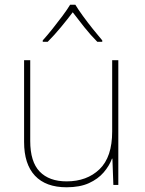

<svg xmlns="http://www.w3.org/2000/svg" viewBox="-20 -783 613 813"><path d="M481 -528V0H460L456 -111H454Q443 -81 419 -53Q395 -25 356.5 -7.5Q318 10 262 10Q174 10 128 -39Q82 -88 82 -182V-528H108V-186Q108 -98 148 -56.5Q188 -15 262 -15Q348 -15 401.5 -66.5Q455 -118 455 -226V-528ZM299 -763Q311 -743 331 -715.5Q351 -688 373 -660.5Q395 -633 413 -612V-606H392Q364 -634 336.5 -668.5Q309 -703 288 -731Q267 -703 238.5 -668.5Q210 -634 182 -606H161V-612Q180 -633 202 -660.5Q224 -688 244.5 -715.5Q265 -743 277 -763Z"/></svg>

Font: Noto Sans Bengali UI Thin
Style: Regular
Weight: 100
Designer: Jelle Bosma - Monotype Design Team
Foundry: Monotype Imaging Inc.
Version: Version 2.003; ttfautohint (v1.8.4.7-5d5b)